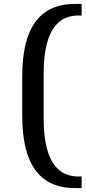

<svg xmlns="http://www.w3.org/2000/svg" viewBox="-20 -737 435 976"><path d="M93 -147V-351Q93 -717 360 -717H395V-658H368Q202 -649 202 -363V-135Q202 151 368 160H395V219H360Q93 219 93 -147Z"/></svg>

Font: Sarpanch Medium
Style: Regular
Weight: 500
Designer: Manushi Parikh (Devanagari and Latin), Jyotish Sonowal (Devanagari)
Foundry: Indian Type Foundry
Version: Version 2.004;PS 1.0;hotconv 1.0.78;makeotf.lib2.5.61930; tt